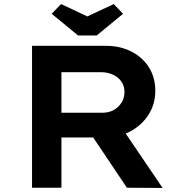

<svg xmlns="http://www.w3.org/2000/svg" viewBox="-20 -926 917 947"><path d="M138 0V-700H502Q573 -700 628.5 -671.5Q684 -643 715 -593Q746 -543 746 -478Q746 -413 713 -361Q680 -309 624 -278.5Q568 -248 499 -248H283V0ZM606 0 394 -316 550 -341 782 1ZM283 -370H486Q517 -370 541 -383.5Q565 -397 579.5 -420Q594 -443 594 -472Q594 -502 578.5 -524Q563 -546 536.5 -558Q510 -570 477 -570H283ZM365 -751 235 -858 281 -906 426 -838H396L541 -906L587 -858L457 -751Z"/></svg>

Font: Lexend Giga SemiBold
Style: Regular
Weight: 600
Designer: Bonnie Shaver-Troup, Thomas Jockin
Foundry: Lexend
Version: Version 1.007